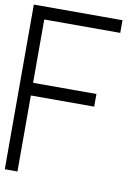

<svg xmlns="http://www.w3.org/2000/svg" viewBox="-90 -872 680 933"><g transform="rotate(10 250.0 -406.0)"><path d="M0 -812.5H437.5V-750H62.5V-437.5H375V-375H62.5V0H0Z"/></g></svg>

Font: HE실루아
Style: regular
Weight: 500
Monospace: yes
Designer: Taeyun An (WindowsTiger)
Version: v1